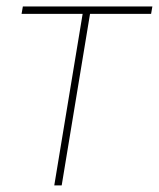

<svg xmlns="http://www.w3.org/2000/svg" viewBox="-20 -562 482 582"><path d="M144.5 0 230.5 -520H45.4L49.3 -542.5H441.9L438 -520H252.9L167 0Z"/></svg>

Font: Inter 16pt Thin
Style: Italic
Weight: 250
Italic angle: -9.3988°
Version: Version 4.001;git-66647c0bb